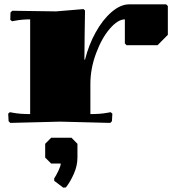

<svg xmlns="http://www.w3.org/2000/svg" viewBox="-20 -570 820 892"><path d="M339.8 162.1Q339.8 199.7 323.2 237.3Q306.6 274.9 286.1 300.8L273.9 301.8L231.9 270V258.8Q240.7 245.6 251.5 223.1Q262.2 200.7 262.2 189.9H217.8L189.9 162.1V98.1L217.8 69.8H312L339.8 98.1ZM120.1 -480Q83 -480 51.8 -474.1L36.1 -471.2L27.8 -478L28.8 -512.2L37.1 -520L240.2 -517.1L368.2 -527.8L375 -521Q374.5 -516.1 373.3 -413.3Q372.1 -310.5 372.1 -293H375Q392.1 -361.3 424.6 -419.9Q457 -478.5 498.5 -514.2Q540 -549.8 580.1 -549.8H752L759.8 -542V-408.2L711.9 -359.9H567.9L560.1 -368.2V-480Q527.8 -480 490.5 -437Q453.1 -394 426.5 -322.8Q399.9 -251.5 399.9 -180.2V-40Q446.8 -40 478 -45.9L494.1 -48.8L502 -42L500 -6.8L492.2 1L259.8 -4.9L27.8 1L20 -6.8L18.1 -42L25.9 -48.8L42 -45.9Q73.2 -40 120.1 -40Z"/></svg>

Font: Yokawerad
Style: Regular
Weight: 500
Designer: gluk
Foundry: gluk
Version: Version 0.79